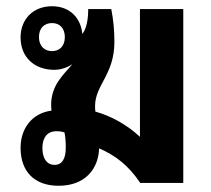

<svg xmlns="http://www.w3.org/2000/svg" viewBox="-20 -587 678 616"><path d="M168 9C255 9 296 -47 298 -111C349 -89 392 -57 430 0H568V-558H429V-148C388 -186 339 -214 286 -229C285 -235 285 -241 285 -247C285 -314 347 -348 347 -452C347 -489 344 -522 337 -558H263C263 -526 258 -495 244 -478C240 -527 206 -567 147 -567C85 -567 46 -524 46 -467C46 -402 92 -363 154 -363C175 -363 195 -370 212 -381C185 -348 144 -315 144 -250C144 -244 145 -238 145 -232C83 -224 46 -175 46 -113C46 -37 90 9 168 9ZM147 -423C122 -423 105 -440 105 -468C105 -497 122 -513 147 -513C171 -513 188 -497 188 -468C188 -439 171 -423 147 -423ZM155 -58C131 -58 116 -78 116 -112C116 -146 132 -166 161 -166C170 -166 179 -165 187 -162C190 -146 191 -131 191 -113C191 -79 180 -58 155 -58Z"/></svg>

Font: Noto Sans Thai Looped SemiCondensed
Style: Bold
Weight: 700
Width: 4
Designer: Sasikarn Vongin, Ben Mitchell
Foundry: The Fontpad Ltd
Version: Version 1.001